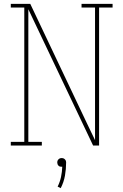

<svg xmlns="http://www.w3.org/2000/svg" viewBox="-20 -755 640 996"><path d="M36 0V-19H106V-716H36V-735H137L434 -109L473 -28V-716H403V-735H564V-716H494V0H463L127 -707V-19H197V0ZM295 221 279 213Q291 189 296.5 163Q302 137 303 110H300Q295 110 291 109Q287 108 283.5 104.5Q280 101 278.5 96.5Q277 92 277 88Q277 83 278.5 79Q280 75 283.5 71.5Q287 68 291 66.5Q295 65 300 65Q305 65 309 66.5Q313 68 316.5 71.5Q320 75 321.5 79Q323 83 323 88Q323 122 317 156Q311 190 295 221Z"/></svg>

Font: Iosevka Etoile Thin
Style: Regular
Weight: 100
Designer: Belleve Invis
Foundry: Belleve Invis
Version: Version 22.1.2; ttfautohint (v1.8.4)